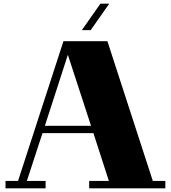

<svg xmlns="http://www.w3.org/2000/svg" viewBox="-20 -1024 929 1044"><path d="M879 -40V0H465V-40H572L488 -300H211L126 -40H228V0H10V-40H78L325 -800H564L811 -40ZM475 -340 349 -726 224 -340ZM574 -1004H526L425 -860H473Z"/></svg>

Font: Kumar One
Style: Regular
Weight: 400
Designer: Parimal Parmar
Foundry: Indian Type Foundry
Version: Version 1.000;PS 1.000;hotconv 1.0.88;makeotf.lib2.5.647800